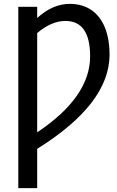

<svg xmlns="http://www.w3.org/2000/svg" viewBox="-20 -762 600 983"><path d="M541 -483.4C541 -532.7 533.7 -577.1 519 -616.2C489.3 -694.3 427.7 -742.2 337.4 -742.2C279.3 -742.2 223.6 -718.3 170.4 -669.9V-727.1H73.7V201.2H170.4V0C417.5 -153.8 541 -314.9 541 -483.4ZM441.4 -473.1C441.4 -335 351.1 -205.1 170.4 -84.5V-592.8C219.7 -634.3 267.6 -654.8 314.9 -654.8C399.4 -654.8 441.4 -594.2 441.4 -473.1Z"/></svg>

Font: SG Kara
Style: Regular
Weight: 400
Designer: Damoon Khanjanzadeh
Version: Version 1.000